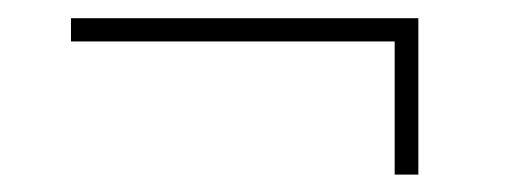

<svg xmlns="http://www.w3.org/2000/svg" viewBox="-20 -388 579 214"><path d="M419.9 -193.4V-341.8H59.1V-367.7H446.3V-193.4Z"/></svg>

Font: Roboto Slab Thin
Style: Regular
Weight: 100
Designer: Google
Version: Version 2.000; ttfautohint (v1.8.1.43-b0c9)